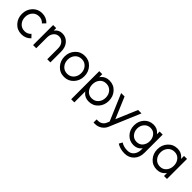

<svg xmlns="http://www.w3.org/2000/svg" viewBox="299 -1842 3385 3385"><g transform="rotate(45 1991.5 -150.0)"><path d="M291.7 -512Q184.3 -512 114 -436Q43.8 -359.8 43.8 -250Q43.8 -141 114 -64.2Q184.3 12 291.7 12Q397.2 12 467.5 -63.3L413.3 -120Q364.7 -66.3 291.7 -66.3Q216.2 -66.3 169.2 -119.2Q122.2 -172.8 122.2 -250Q122.2 -328 169.2 -380.8Q216.2 -433.7 291.7 -433.7Q364.7 -433.7 413.3 -380L467.5 -436.7Q397.2 -512 291.7 -512Z M1004.3 0V-266Q1004.3 -377.3 945.2 -444.3Q885 -512 795.2 -512Q711.3 -512 660.2 -451.2Q657.8 -448.2 654.8 -444.7Q651.7 -441.2 649.3 -437.2V-500H573V0H651.3V-267.3Q651.3 -342.3 690.8 -388.3Q729.5 -433.7 789.2 -433.7Q848.7 -433.7 887.3 -388.3Q926 -344 926 -267.3V0Z M1354.7 -512Q1247.3 -512 1177.2 -435.8Q1106.8 -359.9 1106.8 -249.9Q1106.8 -141 1177.2 -64.2Q1247.3 12 1354.7 12Q1461.2 12 1531.3 -64.2Q1601.7 -141.1 1601.7 -250Q1601.7 -359.8 1531.3 -435.8Q1461.2 -512 1354.7 -512ZM1354.7 -433.7Q1429.3 -433.7 1476.3 -380.8Q1523.3 -328 1523.3 -250Q1523.3 -172.8 1476.3 -119.1Q1429.3 -66.3 1354.7 -66.3Q1279.2 -66.3 1232.2 -119.1Q1185.2 -172.8 1185.2 -250Q1185.2 -328 1232.2 -380.8Q1279.2 -433.7 1354.7 -433.7Z M1797.7 -500V-423.7Q1801.5 -429.2 1805.4 -434.6Q1809.3 -440 1813.2 -444.5Q1870.5 -512 1968.2 -512Q2075.2 -512 2144.7 -436Q2214 -360 2214 -250Q2214 -140.8 2144.7 -64Q2075.2 12 1968.2 12Q1872.8 12 1816.3 -54Q1812.5 -58.5 1808.8 -63.8Q1805 -69 1801.3 -74.2V200H1723V-500ZM1965.3 -66Q2041 -66 2088.2 -119Q2135.2 -172.7 2135.2 -250Q2135.2 -328.2 2088.2 -381.2Q2041 -434 1965.3 -434Q1890.5 -434 1846 -381.2Q1801.3 -328.2 1801.3 -250Q1801.3 -172.7 1846 -119Q1890.5 -66 1965.3 -66Z M2268.7 -500 2480.5 -1 2459.3 49.2Q2442.3 89.3 2407.5 111.5Q2371.8 134.5 2328.3 134.5H2291.7V212H2328.3Q2394.7 212 2450.2 175.8Q2504.8 140.7 2531.2 79.7L2775.7 -500H2690.8L2522.2 -101.8L2353.8 -500Z M3071.3 -433.2Q3141.5 -433.2 3183.5 -383Q3226.2 -331 3226.2 -257.5Q3226.2 -184.8 3183.5 -132.8Q3141.5 -82.5 3071.3 -82.5Q2999.5 -82.5 2955 -132.8Q2909.7 -184.8 2909.7 -257.5Q2909.7 -330.2 2955 -382.2Q3000.3 -433.2 3071.3 -433.2ZM3069.5 -511.7Q2966.2 -511.7 2898.3 -438.2Q2831.3 -365.3 2831.3 -257.5Q2831.3 -150.3 2898.3 -77.7Q2967 -3.3 3069.5 -3.3Q3160.8 -3.3 3214.8 -66.8Q3217.5 -71.2 3220.5 -74.9Q3223.5 -78.7 3226.2 -82.2V-44.3Q3226.2 33 3183.2 87.5Q3141.2 140.3 3060 140.3Q2969 140.3 2903.5 97.2L2869.2 160.2Q2952.8 212.5 3061.5 212.5Q3170.2 212.5 3237.3 140.5Q3304.5 69.3 3304.5 -48.2V-499.8H3228.2V-431Q3225.3 -435.5 3222 -439.5Q3218.7 -443.5 3215.8 -447Q3161.3 -511.7 3069.5 -511.7Z M3836.2 -500V-422.8Q3832.2 -428.3 3828.7 -433.9Q3825.2 -439.5 3820.3 -444.2Q3762.8 -512 3665.7 -512Q3558.7 -512 3489.3 -436Q3419.8 -360 3419.8 -250Q3419.8 -140.8 3489.3 -64Q3558.7 12 3665.7 12Q3763.7 12 3821 -55.7Q3825.7 -60.2 3829 -65.6Q3832.3 -71 3836.2 -76.3V0H3910.8V-500ZM3668.5 -434Q3742.5 -434 3787.2 -381.2Q3809.3 -354.7 3820.9 -322.3Q3832.5 -290 3832.5 -250Q3832.5 -211 3820.9 -178.2Q3809.3 -145.3 3787.2 -119Q3742.5 -66 3668.5 -66Q3592.8 -66 3545.8 -119Q3498.7 -172.7 3498.7 -250Q3498.7 -328.2 3545.8 -381.2Q3592.8 -434 3668.5 -434Z"/></g></svg>

Font: Unageo Variable
Style: Regular
Weight: 300
Designer: Richard Sepsi
Foundry: Richard Sepsi
Version: Version 2.200